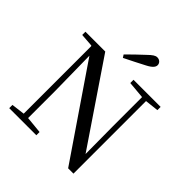

<svg xmlns="http://www.w3.org/2000/svg" viewBox="-250 -1125 1302 1302"><g transform="rotate(45 400.5 -474.0)"><path d="M334 -806 347 -786C396 -810 445 -835 493 -860C536 -882 549 -900 549 -918C549 -937 533 -954 510 -954C492 -954 476 -943 445 -913C409 -880 371 -843 334 -806ZM614 6H665V-690L763 -701V-732H503V-701L627 -690V-411L629 -146L232 -732H42V-701L136 -694L139 -690V-43L43 -31V0H303V-31L181 -43V-302L176 -636Z"/></g></svg>

Font: Noto Serif TC Medium
Style: Regular
Weight: 500
Designer: Ryoko NISHIZUKA 西塚涼子 (kana & ideographs); Frank Grießhammer (Latin, Greek & Cyrillic); Wenlong ZHANG 张文龙 (bopomofo); San
Foundry: Adobe
Version: Version 2.001;hotconv 1.1.0;makeotfexe 2.6.0